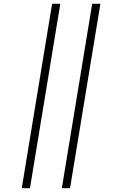

<svg xmlns="http://www.w3.org/2000/svg" viewBox="-20 -843 640 1006"><path d="M304 143 463 -823H506L347 143ZM94 143 253 -823H296L137 143Z"/></svg>

Font: Iosevka Slab XLtExObl
Style: Regular
Weight: 200
Width: 7
Italic angle: -9°
Monospace: yes
Designer: Belleve Invis
Foundry: Belleve Invis
Version: Version 11.1.1; ttfautohint (v1.8.3)